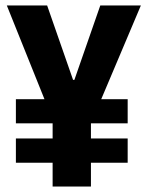

<svg xmlns="http://www.w3.org/2000/svg" viewBox="-20 -682 540 702"><path d="M38.1 -319.3H142.6L4.9 -662.1H152.3L247.1 -390.1H252L346.7 -662.1H495.1L350.1 -319.3H446.8V-231H312.5V-175.8H446.8V-86.9H312.5V0H172.4V-86.9H38.1V-175.8H172.4V-231H38.1Z"/></svg>

Font: PT Astra Sans
Style: Bold
Weight: 700
Designer: A.Korolkova, I. Chaeva
Foundry: ParaType Ltd
Version: Version 1.001; ttfautohint (v1.6)